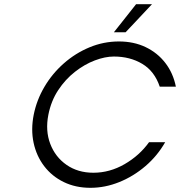

<svg xmlns="http://www.w3.org/2000/svg" viewBox="-20 -887 860 917"><path d="M412 10Q341 10 284.5 -17.5Q228 -45 191 -93.5Q154 -142 140.5 -205Q127 -268 141 -339Q155 -409 192 -472Q229 -535 284.5 -584Q340 -633 407.5 -661Q475 -689 548 -689Q619 -689 675.5 -662Q732 -635 769.5 -586.5Q807 -538 820 -473H743Q718 -547 659.5 -582Q601 -617 524 -617Q482 -617 433 -598.5Q384 -580 338 -544Q292 -508 258 -456.5Q224 -405 211 -339Q196 -263 220 -200Q244 -137 298 -99.5Q352 -62 426 -62Q504 -62 575 -103Q646 -144 692 -208H769Q732 -143 675 -94Q618 -45 550 -17.5Q482 10 412 10ZM524 -733 630 -867H706L580 -733Z"/></svg>

Font: Teachers
Style: Italic
Weight: 400
Italic angle: -11°
Designer: Alfredo Marco Pradil, Chank Diesel
Version: Version 1.001